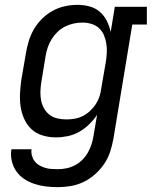

<svg xmlns="http://www.w3.org/2000/svg" viewBox="-20 -558 640 791"><path d="M217 213Q192 213 168 210Q144 207 121.5 199.5Q99 192 80 179.5Q61 167 47.5 148Q34 129 28.5 105Q23 81 27 57H110Q108 70 111.5 83Q115 96 122.5 106Q130 116 141 122.5Q152 129 164.5 133Q177 137 190.5 138Q204 139 217 139Q235 139 253 135.5Q271 132 287.5 123.5Q304 115 318 101.5Q332 88 341.5 71.5Q351 55 356.5 38Q362 21 365 3L380 -85Q366 -64 347 -45.5Q328 -27 305.5 -14.5Q283 -2 258.5 3Q234 8 210 8Q210 8 210 8Q210 8 210 8Q182 8 155.5 0Q129 -8 110 -25.5Q91 -43 80 -67.5Q69 -92 65 -118.5Q61 -145 62.5 -173.5Q64 -202 68 -230L87 -340Q91 -365 99 -390.5Q107 -416 120.5 -439Q134 -462 154 -481.5Q174 -501 198 -514Q222 -527 248 -532.5Q274 -538 299 -538Q325 -538 349 -531.5Q373 -525 391 -509.5Q409 -494 420 -472Q431 -450 436 -426L453 -530H585V-457H525L447 15Q442 42 433.5 68Q425 94 409 117.5Q393 141 371 160.5Q349 180 323.5 192Q298 204 271 208.5Q244 213 217 213ZM254 -66Q271 -66 288 -69Q305 -72 321 -80Q337 -88 350.5 -100.5Q364 -113 374 -128Q384 -143 389.5 -159.5Q395 -176 397 -193L416 -303Q419 -322 420 -341Q421 -360 418 -378.5Q415 -397 408 -413.5Q401 -430 388 -442Q375 -454 357 -459.5Q339 -465 320 -465Q301 -465 283 -461Q265 -457 248 -448.5Q231 -440 217 -426.5Q203 -413 193 -397Q183 -381 177 -363.5Q171 -346 168 -328L150 -218Q147 -199 146.5 -180Q146 -161 149.5 -143.5Q153 -126 162 -110.5Q171 -95 185 -84.5Q199 -74 217 -70Q235 -66 254 -66Z"/></svg>

Font: Iosevka Slab Extended Oblique
Style: Regular
Weight: 400
Width: 7
Italic angle: -9°
Monospace: yes
Designer: Belleve Invis
Foundry: Belleve Invis
Version: Version 11.1.0; ttfautohint (v1.8.3)